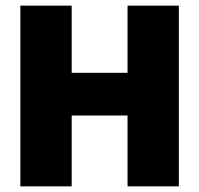

<svg xmlns="http://www.w3.org/2000/svg" viewBox="-20 -659 704 679"><path d="M233.5 0H52V-639H233.5ZM612.5 0H431V-639H612.5ZM156.5 -401.5H498.5V-250.5H156.5Z"/></svg>

Font: Anek Telugu Medium ExtraBold
Style: Regular
Weight: 800
Version: Version 1.003